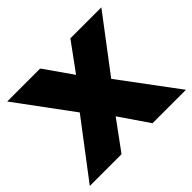

<svg xmlns="http://www.w3.org/2000/svg" viewBox="-129 -712 881 881"><g transform="rotate(-45 312.0 -271.0)"><path d="M407 0 310 -142 206 0H0L206 -271L6 -542H220L316 -405L416 -542H617L417 -278L624 0Z"/></g></svg>

Font: CMG Sans ExtraBold
Style: Regular
Weight: 800
Designer: Julieta Ulanovsky
Foundry: Julieta Ulanovsky
Version: Version 7.200